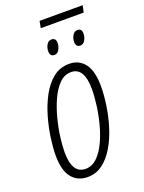

<svg xmlns="http://www.w3.org/2000/svg" viewBox="-150 -856 700 936"><g transform="rotate(-20 200.5 -388.0)"><path d="M139.2 9.8Q86.9 9.8 56.9 -27.3Q26.9 -64.5 26.9 -142.6Q26.9 -180.7 33.9 -231.9Q41 -283.2 56.4 -336.9Q71.8 -390.6 96.7 -436.8Q121.6 -482.9 157.2 -511.5Q192.9 -540 240.7 -540Q292 -540 321 -501.7Q350.1 -463.4 350.1 -385.7Q350.1 -338.4 342 -284.4Q334 -230.5 317.6 -178.5Q301.3 -126.5 276.1 -84Q251 -41.5 216.8 -15.9Q182.6 9.8 139.2 9.8ZM142.6 -31.2Q175.3 -31.2 201.2 -55.4Q227.1 -79.6 246.3 -119.1Q265.6 -158.7 278.3 -206.1Q291 -253.4 297.4 -300.8Q303.7 -348.1 303.7 -386.7Q303.7 -499 235.8 -499Q201.7 -499 175.3 -472.9Q148.9 -446.8 129.6 -404.8Q110.4 -362.8 97.7 -314.5Q85 -266.1 79.1 -220.5Q73.2 -174.8 73.2 -142.6Q73.2 -31.2 142.6 -31.2ZM170.9 -750.5 177.7 -786.1H401.4L393.6 -750.5ZM189.5 -605Q166.5 -605 166.5 -632.3Q166.5 -649.9 175.5 -665.5Q184.6 -681.2 201.2 -681.2Q223.6 -681.2 223.6 -654.8Q223.6 -637.7 214.6 -621.3Q205.6 -605 189.5 -605ZM323.7 -605Q300.8 -605 300.8 -632.3Q300.8 -649.9 310.1 -665.5Q319.3 -681.2 335.9 -681.2Q357.9 -681.2 357.9 -654.8Q357.9 -637.7 348.9 -621.3Q339.8 -605 323.7 -605Z"/></g></svg>

Font: Open Sans Condensed Light
Style: Italic
Weight: 300
Width: 3
Italic angle: -12°
Designer: Monotype Design Team
Foundry: Monotype Imaging Inc.
Version: Version 3.000; ttfautohint (v1.8.4)